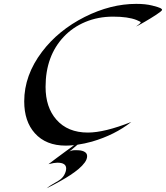

<svg xmlns="http://www.w3.org/2000/svg" viewBox="-20 -742 869 1006"><path d="M368.2 18.6Q339.8 21 324.7 21Q220.7 21 162.6 -43.9Q106.9 -106 106.9 -210.9Q106.9 -347.7 200.2 -470.7Q285.6 -583.5 423.8 -653.3Q560.1 -721.7 693.8 -721.7Q743.2 -721.7 777.6 -712.9Q812 -704.1 820.6 -699.5Q829.1 -694.8 829.1 -690.9Q829.1 -687 820.3 -680.2Q811.5 -673.3 797.9 -664.3Q784.2 -655.3 767.8 -645.3Q751.5 -635.3 736.3 -626.5Q700.2 -605.5 692.9 -603Q694.3 -604.5 698.2 -607.2Q702.1 -609.9 706.5 -613.3Q717.3 -621.6 717.3 -625Q717.3 -628.4 695.3 -637.2Q650.9 -654.8 572.3 -654.8Q493.7 -654.8 427.2 -627Q360.8 -599.1 314.5 -549.8Q218.8 -448.7 218.8 -286.6Q218.8 -179.7 275.4 -115.2Q335 -47.4 440.4 -47.4Q527.3 -47.4 668 -103Q581.1 -34.7 461.9 0Q423.3 10.7 386.2 16.1L342.8 52.7Q354.5 44.9 374 44.9Q393.6 44.9 402.3 46.4Q411.1 47.9 418.9 51.3Q436.5 59.1 436.5 75.7Q436.5 92.3 424.3 109.1Q412.1 126 392.6 142.6Q373 159.2 348.9 175Q324.7 190.9 300.8 204.1Q262.2 226.1 224.1 244.6Q239.7 231.9 256.8 222.4Q273.9 212.9 285.9 205.3Q297.9 197.8 304.4 190.9Q311 184.1 315.9 175.8Q326.7 156.7 326.7 140.6Q326.7 110.4 280.3 110.4Q265.1 110.4 233.9 118.2Q254.4 102.1 275.6 86.7Q296.9 71.3 320.6 53.5Q344.2 35.6 368.2 18.6Z"/></svg>

Font: Fondamento
Style: Italic
Weight: 400
Italic angle: -12°
Version: Version 1.000